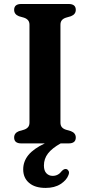

<svg xmlns="http://www.w3.org/2000/svg" viewBox="-20 -720 442 964"><path d="M283.5 -104.5Q283.5 -89.5 291 -81Q298.5 -72.5 312 -68.5L336 -61.5Q360.5 -52 360.5 -29.5Q360.5 0 324.5 0H284.5Q241.5 24 221 50.5Q200.5 77 200.5 111Q200.5 137 213 150Q225.5 163 244.5 163Q272.5 163 290.5 138.5Q302.5 126 313.5 129Q320 130.5 324.5 138.5Q329 146.5 323.5 159.5Q314 185 284 204.2Q254 223.5 209 223.5Q155.5 223.5 126 198.2Q96.5 173 96.5 130.5Q96.5 90.5 122.5 58.5Q148.5 26.5 205 0H87Q51 0 51 -29.5Q51 -52 75 -61.5L99.5 -68.5Q112.5 -72.5 120.2 -81Q128 -89.5 128 -104.5V-595.5Q128 -610.5 120.2 -619Q112.5 -627.5 99.5 -631.5L75 -638.5Q51 -648 51 -670.5Q51 -700 87 -700H324.5Q360.5 -700 360.5 -670.5Q360.5 -648 336 -638.5L312 -631.5Q298.5 -627.5 291 -619Q283.5 -610.5 283.5 -595.5Z"/></svg>

Font: Fraunces 9pt S050 SemiBold
Style: Regular
Weight: 600
Version: Version 1.000; ttfautohint (v1.8.3)